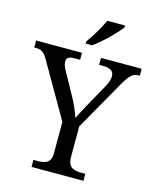

<svg xmlns="http://www.w3.org/2000/svg" viewBox="-139 -1022 901 1112"><g transform="rotate(15 311.5 -465.5)"><path d="M277 -784V-771H315C368 -807 446 -886 471 -921V-931H364C343 -886 306 -822 277 -784ZM159 0H470V-42H447C402 -42 365 -51 365 -114V-298L533 -594C567 -654 588 -672 616 -672H628V-714H384V-672H413C451 -672 473 -657 473 -628C473 -612 468 -591 455 -568L391 -453C368 -411 343 -367 331 -339C320 -370 304 -412 281 -453L207 -587C199 -601 189 -621 189 -640C189 -657 197 -672 233 -672H270V-714H-5V-672H8C42 -672 57 -657 79 -619L264 -298V-109C264 -50 226 -42 182 -42H159Z"/></g></svg>

Font: Noto Fangsong KSS Vertical
Style: Regular
Weight: 400
Designer: LIU Zhao, ZHANG Congyu, Kushim JIANG
Foundry: Guyu Beijing Co. Ltd.
Version: Version 1.000;November 16, 2022;FontCreator 11.5.0.2427 64-b